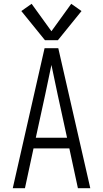

<svg xmlns="http://www.w3.org/2000/svg" viewBox="-20 -988 540 1008"><path d="M47 0H111L156 -209H344L389 0H454L286 -735H214ZM168 -265 217 -490Q225 -529 233.5 -568.5Q242 -608 250 -647Q258 -608 266.5 -568.5Q275 -529 283 -490L332 -265ZM216 -777H284L408 -930L354 -968L250 -824L146 -968L92 -930Z"/></svg>

Font: Iosevka SS09 Light
Style: Regular
Weight: 300
Monospace: yes
Designer: Belleve Invis
Foundry: Belleve Invis
Version: Version 5.2.1; ttfautohint (v1.8.3)